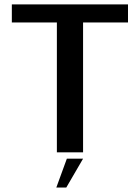

<svg xmlns="http://www.w3.org/2000/svg" viewBox="-20 -695 641 876"><path d="M239.5 0H359V-592.5H564V-675H34V-592.5H239.5ZM237 160.5H282.5L359 29H285Z"/></svg>

Font: Anybody Medium
Style: Regular
Weight: 500
Designer: Tyler Finck
Foundry: Etcetera Type Company
Version: Version 1.110